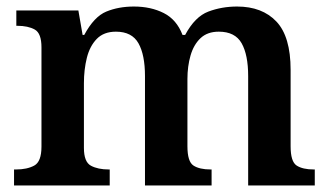

<svg xmlns="http://www.w3.org/2000/svg" viewBox="-20 -568 1010 588"><path d="M23 0V-49H29Q63 -49 85 -61Q107 -73 107 -119V-423Q107 -466 86.5 -477.5Q66 -489 33 -489H30V-536H220L233 -461H238Q268 -517 305.5 -532.5Q343 -548 390 -548Q442 -548 481.5 -528Q521 -508 539 -461H547Q577 -517 618 -532.5Q659 -548 706 -548Q783 -548 826.5 -502Q870 -456 870 -354V-120Q870 -73 888.5 -61Q907 -49 941 -49H944V0H740V-335Q740 -400 720 -435.5Q700 -471 650 -471Q615 -471 594 -451Q573 -431 563.5 -398Q554 -365 554 -326V-120Q554 -73 572.5 -61Q591 -49 625 -49H628V0H424V-335Q424 -400 404 -435.5Q384 -471 335 -471Q298 -471 276.5 -449Q255 -427 246 -391Q237 -355 237 -313V-115Q237 -72 258.5 -60.5Q280 -49 313 -49H316V0Z"/></svg>

Font: Noto Serif Toto SemiBold
Style: Regular
Weight: 600
Designer: Monotype Design Team
Foundry: Monotype Imaging Inc.
Version: Version 2.001; ttfautohint (v1.8.4.7-5d5b)